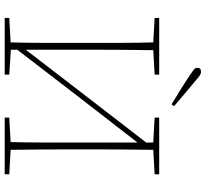

<svg xmlns="http://www.w3.org/2000/svg" viewBox="-50 -850 899 840"><g transform="rotate(90 400.0 -429.5)"><path d="M494 -656V-676H742V-656L635 -650Q634 -580 633.5 -509Q633 -438 633 -367V-310Q633 -239 633.5 -168Q634 -97 635 -26L742 -20V0H494V-20L601 -26Q603 -97 603 -168Q603 -239 603 -310V-581L400 -319L197 -55V-27L306 -20V0H58V-20L165 -26Q167 -97 167 -168Q167 -239 167 -310V-367Q167 -438 167 -509Q167 -580 165 -650L58 -656V-676H306V-656L199 -650Q198 -580 197.5 -509Q197 -438 197 -367V-92L400 -356L603 -619V-650ZM444 -741 436 -730Q407 -747 378 -765.5Q349 -784 322 -801Q297 -818 286.5 -825.5Q276 -833 276 -842Q276 -859 294 -859Q302 -859 311 -852.5Q320 -846 341 -828Q364 -809 390.5 -786.5Q417 -764 444 -741Z"/></g></svg>

Font: Source Serif 4 ExtraLight
Style: Regular
Weight: 200
Designer: Frank Grießhammer
Foundry: Adobe
Version: Version 4.005;hotconv 1.1.0;makeotfexe 2.6.0